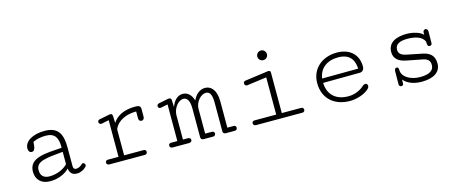

<svg xmlns="http://www.w3.org/2000/svg" viewBox="-38 -1057 3708 1550"><g transform="rotate(-15 1816.5 -282.0)"><path d="M397.5 -195.8V-92.3C362.3 -55.2 303.2 -31.7 245.1 -31.7C203.6 -31.7 170.9 -50.3 170.9 -102.5C170.9 -177.7 256.3 -182.1 397.5 -195.8ZM298.3 -356.9C375.5 -356.9 397.5 -310.1 397.5 -239.3V-229.5C267.1 -219.7 123.5 -222.2 123.5 -102.5C123.5 -36.1 166 7.8 239.7 7.8C311 7.8 371.1 -21.5 400.9 -55.2C409.2 -4.4 438.5 3.4 465.8 3.4C495.6 3.4 523.4 -10.7 543.9 -32.2C547.4 -35.6 548.8 -40 548.8 -44.4C548.8 -54.7 540.5 -64.9 530.8 -64.9C526.9 -64.9 522.5 -63 519 -59.1C509.3 -48.3 487.8 -35.2 469.7 -35.2C457 -35.2 444.3 -39.1 444.3 -64.5V-216.8C444.3 -329.1 414.6 -397 298.8 -397C197.8 -397 128.9 -354 128.9 -294.4C128.9 -274.9 138.2 -259.3 158.2 -259.3C181.6 -259.3 188 -289.6 190.4 -335C225.1 -350.6 257.3 -356.9 298.3 -356.9Z M1054.7 -356.9V-298.3C1054.7 -281.2 1066.4 -272.9 1077.6 -272.9C1089.8 -272.9 1101.6 -281.7 1101.6 -300.3V-367.7C1101.6 -386.2 1090.8 -397 1058.6 -397C962.9 -397 901.9 -364.7 867.2 -311.5L865.2 -362.3C864.7 -378.4 862.3 -389.6 846.7 -389.6C843.8 -389.6 839.8 -389.2 835.4 -388.2L752 -371.6C742.2 -369.6 737.3 -361.3 737.3 -353C737.3 -343.3 743.7 -333.5 756.8 -333.5C758.8 -333.5 760.7 -333.5 762.7 -334L822.3 -346.2V-40H732.9C719.2 -40 712.4 -30.3 712.4 -20.5C712.4 -10.3 719.7 0 734.9 0H1032.7C1045.9 0 1052.7 -10.3 1052.7 -20C1052.7 -30.3 1046.4 -40 1033.2 -40H869.1V-256.8C896 -324.2 971.2 -356.9 1054.7 -356.9Z M1499.5 -263.7V-21C1499.5 -10.7 1506.8 0 1522 0H1603C1616.7 0 1623.5 -10.3 1623.5 -20.5C1623.5 -30.3 1617.2 -40 1604 -40H1546.4V-248.5C1547.4 -305.2 1594.2 -356.9 1636.7 -356.9C1666.5 -356.9 1685.1 -331.5 1685.1 -263.7V-21C1685.1 -10.7 1692.4 0 1707.5 0H1784.2C1797.9 0 1804.7 -10.3 1804.7 -20.5C1804.7 -30.3 1798.3 -40 1785.2 -40H1731.9V-260.3C1731.9 -353.5 1690.9 -397 1639.6 -397C1599.1 -397 1561.5 -370.1 1538.6 -319.3C1523.4 -372.6 1490.2 -397 1453.1 -397C1411.6 -397 1377.9 -366.2 1358.9 -312L1356.4 -370.6C1356 -381.8 1350.6 -389.6 1337.4 -389.6C1335 -389.6 1332 -389.2 1328.6 -388.7L1248.5 -372.6C1236.8 -369.6 1232.4 -360.4 1232.4 -352.5C1232.4 -342.8 1239.7 -334 1251.5 -334C1254.4 -334 1257.8 -334.5 1261.2 -335.4L1314 -346.2V-40H1261.2C1247.6 -40 1240.7 -30.8 1240.7 -21C1240.7 -10.7 1248 0 1263.2 0H1401.4C1417.5 0 1425.8 -10.3 1425.8 -20.5C1425.8 -30.3 1418 -40 1402.3 -40H1360.8V-245.6C1363.3 -303.2 1405.8 -356.9 1448.2 -356.9C1477.5 -356.9 1499.5 -331.1 1499.5 -263.7Z M1960.4 0H2349.1C2362.3 0 2369.1 -9.8 2369.1 -20C2369.1 -29.8 2362.8 -40 2349.6 -40H2187V-380.4C2187 -390.1 2179.7 -396 2169.4 -396C2167 -396 2165.5 -396 2164.1 -395.5L1969.7 -368.7C1959 -367.2 1954.1 -358.4 1954.1 -349.1C1954.1 -338.9 1960.9 -328.6 1974.1 -328.6C1975.1 -328.6 1976.1 -329.1 1977.5 -329.1L2140.1 -351.1V-40H1958.5C1944.8 -40 1938 -30.8 1938 -21C1938 -10.7 1945.3 0 1960.4 0ZM2154.3 -571.8C2131.8 -571.8 2113.8 -553.7 2113.8 -531.2C2113.8 -508.8 2131.8 -491.2 2154.3 -491.2C2176.8 -491.2 2194.3 -508.8 2194.3 -531.2C2194.3 -553.7 2176.8 -571.8 2154.3 -571.8Z M2573.7 -225.1C2585.4 -308.1 2647 -356.9 2742.2 -356.9C2857.9 -356.9 2872.6 -274.9 2875.5 -227.1ZM2741.2 -397C2623.5 -397 2525.4 -323.7 2525.4 -198.7C2525.4 -68.8 2616.2 8.3 2746.6 8.3C2797.4 8.3 2872.6 -12.2 2908.7 -51.3C2914.6 -57.6 2917.5 -64.9 2917.5 -71.8C2917.5 -83.5 2909.7 -93.3 2897.9 -93.3C2892.1 -93.3 2885.3 -90.8 2877.9 -85C2839.8 -48.8 2790 -31.7 2742.7 -31.7C2646 -31.7 2575.7 -82.5 2572.3 -189L2879.4 -191.4C2902.3 -191.4 2917 -209.5 2917 -233.9C2917 -340.8 2841.8 -397 2741.2 -397Z M3324.7 -397C3248.5 -397 3167.5 -373.5 3167.5 -286.1C3167.5 -228.5 3208.5 -200.7 3270 -189L3399.9 -163.6C3443.8 -155.3 3457.5 -133.3 3457.5 -102.1C3457.5 -53.7 3415.5 -31.7 3342.8 -31.7C3258.8 -31.7 3193.4 -73.7 3193.4 -129.4C3193.4 -152.3 3184.6 -154.8 3175.8 -154.8C3167.5 -154.8 3158.2 -147.5 3158.2 -129.4L3157.2 -19C3157.2 -7.3 3167 0 3176.8 0C3185.5 0 3194.3 -5.9 3194.3 -20.5V-49.8C3232.4 -6.3 3289.6 8.3 3345.7 8.3C3438 8.3 3504.9 -25.9 3504.9 -101.6C3504.9 -173.3 3462.9 -198.7 3406.2 -210L3279.8 -235.4C3231 -246.1 3217.8 -265.6 3217.8 -293.5C3217.8 -342.3 3264.2 -356.9 3321.3 -356.9C3388.7 -356.9 3443.4 -338.9 3461.4 -295.9C3461.9 -268.1 3463.9 -254.4 3481 -254.4C3494.1 -254.4 3499 -260.7 3500.5 -272.5L3501.5 -370.6C3501.5 -386.7 3491.7 -394.5 3481.4 -394.5C3471.2 -394.5 3460.4 -386.2 3460.9 -370.1V-352.1C3440.9 -377.9 3380.9 -397 3324.7 -397Z"/></g></svg>

Font: Cutive Mono
Style: Regular
Weight: 400
Monospace: yes
Designer: Vernon Adams
Foundry: Vernon Adams
Version: Version 1.002